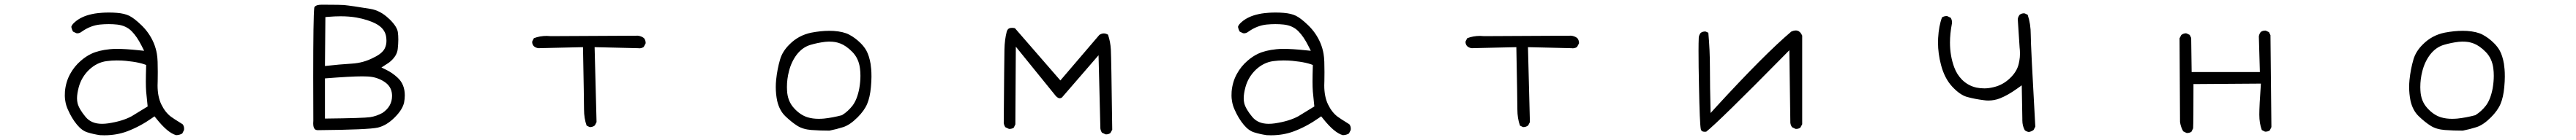

<svg xmlns="http://www.w3.org/2000/svg" viewBox="-20 -569 11040 602"><path d="M443.8 -38.6Q430.2 -36.6 417 -36.6Q371.1 -36.6 346.7 -66.4Q318.8 -100.1 312.5 -125Q310.1 -134.8 310.1 -146.5Q310.1 -166 317.4 -193.8Q329.1 -237.3 361.8 -269Q395.5 -300.8 437 -306.2Q459 -309.1 480.2 -309.1Q501.5 -309.1 518.8 -307.4Q536.1 -305.7 549.3 -303.7Q576.2 -299.8 597.2 -293L606.4 -289.6Q605 -242.7 605 -218.3Q605 -193.8 606.4 -175Q607.9 -156.2 612.8 -111.3L544.4 -69.3Q505.4 -47.9 443.8 -38.6ZM307.1 -426.3Q308.6 -425.8 312.3 -425.8Q315.9 -425.8 320.8 -427.5Q325.7 -429.2 330.6 -433.1Q367.2 -459 407.7 -463.4Q427.2 -465.3 445.8 -465.3Q464.4 -465.3 481.9 -463.4Q521 -459 544.9 -434.1Q567.4 -411.1 586.9 -372.1L597.7 -350.6L573.7 -353Q517.6 -358.9 481.4 -358.9Q463.4 -358.9 450.2 -357.4Q401.9 -352.5 370.6 -337.4Q348.1 -326.7 326.2 -307.6Q298.3 -283.7 280 -249.8Q261.7 -215.8 258.3 -174.8Q257.8 -167 257.8 -157.2Q257.8 -147.5 259.8 -135.3Q262.7 -115.7 271 -97.7Q287.6 -59.6 310.1 -32.7Q331.1 -7.3 354.5 0Q380.9 8.3 408.7 12.2Q418 12.7 427.2 12.7Q480 12.7 525.4 -4.4Q580.6 -25.4 631.8 -61.5L642.1 -68.8L649.9 -59.1Q698.7 2.4 734.9 12.2Q750.5 11.7 761.2 4.9L768.6 -9.8Q769 -13.2 769 -15.6Q769 -26.9 762.7 -34.7Q743.7 -46.4 729.5 -55.7Q715.3 -64.9 712.4 -67.4Q688 -85.9 671.6 -119.6Q655.3 -153.3 655.3 -201.7Q655.3 -205.6 655.8 -220.2Q656.2 -234.9 656.2 -259.3Q656.2 -283.7 655.5 -303.2Q654.8 -322.8 652.3 -337.4Q644.5 -384.8 615.2 -426.8Q602.5 -444.8 586.4 -460.4Q555.7 -490.2 534.2 -501Q513.2 -511.2 481.4 -513.7Q464.8 -515.1 447.8 -515.1Q430.7 -515.1 418.5 -514.2Q406.2 -513.2 399.4 -512.5Q392.6 -511.7 386.2 -510.7Q379.9 -509.8 374 -508.3Q328.1 -498.5 300.3 -473.6Q287.6 -462.4 285.6 -453.6Q287.6 -442.4 293 -433.1Z M1372.6 -59.1V-231.9Q1483.4 -240.7 1533.2 -240.7Q1559.1 -240.7 1575 -238Q1590.8 -235.4 1606.7 -228.5Q1622.6 -221.7 1635.3 -211.4Q1660.2 -190.9 1660.2 -156.7Q1660.2 -111.3 1619.1 -83.5Q1593.3 -69.3 1566.2 -65.2Q1539.1 -61 1372.6 -59.1ZM1427.7 -548.3 1360.4 -548.8Q1348.6 -548.8 1340.8 -546.9Q1331.1 -543.9 1328.1 -539.1Q1327.1 -537.6 1326.7 -534.7Q1322.3 -495.1 1322.3 -236.8Q1322.3 -154.8 1322.8 -50.8V-50.3Q1322.3 -43.5 1322.3 -38.6Q1322.3 -20.5 1329.1 -13.7Q1333.5 -9.3 1342.8 -9.3Q1560.1 -11.2 1599.6 -20.5Q1636.7 -29.3 1671.1 -63.7Q1705.6 -98.1 1711.9 -128.9Q1714.8 -144 1714.8 -159.2Q1714.8 -207 1683.6 -235.4Q1661.6 -255.9 1635.7 -268.6L1614.7 -278.8Q1638.2 -293.9 1641.8 -296.4Q1645.5 -298.8 1648.9 -301.3Q1681.6 -327.6 1684.6 -358.9Q1687 -381.3 1687 -398.9Q1687 -416.5 1685.1 -430.2Q1682.1 -453.6 1651.4 -484.4L1646 -489.3Q1609.9 -523.9 1567.4 -530.8Q1485.4 -544.4 1453.6 -547.4Q1439.5 -548.3 1427.7 -548.3ZM1581.1 -321.3H1581.5Q1581.1 -321.3 1581.1 -321.3ZM1439.5 -499Q1476.6 -499 1507.3 -493.7Q1558.1 -484.4 1591.3 -466.8Q1627.9 -447.3 1634.3 -414.1Q1636.2 -403.3 1636.2 -393.6Q1636.2 -375.5 1628.9 -360.8Q1618.2 -338.9 1581.1 -321.3Q1537.6 -298.3 1487.5 -295.4Q1437.5 -292.5 1372.6 -285.2L1374.5 -495.6L1386.7 -496.6Q1414.6 -499 1439.5 -499Z M2508.3 -22.5Q2520.5 -22.5 2529.3 -29.8L2536.6 -43.9L2528.3 -366.2L2714.8 -361.8Q2717.8 -361.3 2720.2 -361.3Q2722.7 -361.3 2725.6 -361.8Q2732.9 -362.8 2738.8 -367.2L2746.6 -381.8Q2747.1 -382.8 2747.1 -383.8Q2747.1 -396 2739.7 -405.3Q2728 -414.1 2713.4 -415.5L2340.3 -413.6Q2331.1 -414.6 2323.2 -414.6Q2293.5 -414.6 2268.1 -404.8L2261.2 -391.6Q2260.7 -390.6 2260.7 -387.2Q2260.7 -383.8 2262.5 -378.9Q2264.2 -374 2268.1 -370.1Q2275.9 -363.3 2287.1 -361.8L2478.5 -366.2Q2482.9 -137.7 2482.9 -98.9Q2482.9 -60.1 2494.1 -28.8L2506.3 -22.9Q2507.3 -22.5 2508.3 -22.5Z M3488.3 -58.1Q3462.9 -58.1 3441.4 -64.5Q3409.7 -74.2 3382.8 -104Q3355 -134.3 3353 -180.2Q3352.5 -187 3352.5 -194.3Q3352.5 -229.5 3361.3 -263.2Q3371.6 -303.7 3394.5 -334Q3418.9 -365.7 3453.1 -376Q3484.4 -385.3 3517.1 -389.2Q3526.9 -390.1 3532.2 -390.1Q3548.3 -390.1 3559.3 -388.2Q3570.3 -386.2 3581.8 -381.8Q3593.3 -377.4 3606 -368.7Q3620.1 -358.9 3633.3 -345.2Q3660.2 -317.4 3665.5 -274.9Q3667.5 -259.8 3667.5 -243.2Q3667.5 -217.3 3662.6 -189Q3653.8 -142.1 3634.3 -115.7Q3614.3 -89.8 3589.8 -74.7L3588.4 -73.7Q3548.3 -63 3511.2 -59.1Q3499.5 -58.1 3488.3 -58.1ZM3712.4 -194.3Q3714.8 -220.2 3714.8 -239.5Q3714.8 -258.8 3713.6 -271.7Q3712.4 -284.7 3710.9 -294.9Q3705.1 -329.1 3692.9 -351.6Q3683.6 -368.2 3668.5 -383.3Q3645.5 -406.2 3619.6 -419.9Q3594.7 -433.1 3552.7 -436Q3543.5 -436.5 3534.2 -436.5Q3498.5 -436.5 3457.5 -428.7Q3402.3 -417.5 3363.3 -377.9Q3333.5 -348.6 3323.2 -313.5Q3311 -272 3306.2 -225.1Q3304.7 -210 3304.7 -194.8Q3304.7 -165 3310.5 -136.2Q3319.8 -94.7 3345.2 -69.8Q3372.6 -43.5 3397 -28.1Q3421.4 -12.7 3457.8 -10Q3494.1 -7.3 3534.7 -7.3Q3564.9 -13.2 3593.8 -22.5Q3622.6 -31.7 3655.3 -64.5Q3684.1 -93.3 3696.3 -122.1Q3708.5 -150.9 3712.4 -194.3Z M4719.7 8.8Q4731.4 8.8 4738.8 2.9L4746.6 -11.2Q4742.7 -317.4 4740.7 -356Q4738.8 -390.1 4728.5 -419.9Q4719.2 -425.3 4710.4 -425.3Q4701.2 -425.3 4691.4 -418.9L4524.4 -223.1L4329.6 -447.8Q4322.8 -449.2 4317.4 -449.2Q4305.7 -449.2 4300.3 -443.8Q4296.4 -439.9 4294.4 -432.6Q4285.6 -399.4 4284.7 -355.5Q4283.7 -311.5 4281.7 -40Q4283.2 -29.8 4288.6 -22L4303.2 -15.1Q4304.7 -14.6 4305.7 -14.6Q4316.9 -14.6 4324.7 -20L4331.5 -34.2L4333.5 -368.2L4504.9 -156.2Q4514.2 -146.5 4521.5 -146.5Q4526.4 -146.5 4531.2 -149.9L4688 -331.5L4695.8 -16.6Q4697.3 -6.3 4702.6 1.5L4717.3 8.3Q4718.8 8.8 4719.7 8.8Z M5443.8 -38.6Q5430.2 -36.6 5417 -36.6Q5371.1 -36.6 5346.7 -66.4Q5318.8 -100.1 5312.5 -125Q5310.1 -134.8 5310.1 -146.5Q5310.1 -166 5317.4 -193.8Q5329.1 -237.3 5361.8 -269Q5395.5 -300.8 5437 -306.2Q5459 -309.1 5480.2 -309.1Q5501.5 -309.1 5518.8 -307.4Q5536.1 -305.7 5549.3 -303.7Q5576.2 -299.8 5597.2 -293L5606.4 -289.6Q5605 -242.7 5605 -218.3Q5605 -193.8 5606.4 -175Q5607.9 -156.2 5612.8 -111.3L5544.4 -69.3Q5505.4 -47.9 5443.8 -38.6ZM5307.1 -426.3Q5308.6 -425.8 5312.3 -425.8Q5315.9 -425.8 5320.8 -427.5Q5325.7 -429.2 5330.6 -433.1Q5367.2 -459 5407.7 -463.4Q5427.2 -465.3 5445.8 -465.3Q5464.4 -465.3 5481.9 -463.4Q5521 -459 5544.9 -434.1Q5567.4 -411.1 5586.9 -372.1L5597.7 -350.6L5573.7 -353Q5517.6 -358.9 5481.4 -358.9Q5463.4 -358.9 5450.2 -357.4Q5401.9 -352.5 5370.6 -337.4Q5348.1 -326.7 5326.2 -307.6Q5298.3 -283.7 5280 -249.8Q5261.7 -215.8 5258.3 -174.8Q5257.8 -167 5257.8 -157.2Q5257.8 -147.5 5259.8 -135.3Q5262.7 -115.7 5271 -97.7Q5287.6 -59.6 5310.1 -32.7Q5331.1 -7.3 5354.5 0Q5380.9 8.3 5408.7 12.2Q5418 12.7 5427.2 12.7Q5480 12.7 5525.4 -4.4Q5580.6 -25.4 5631.8 -61.5L5642.1 -68.8L5649.9 -59.1Q5698.7 2.4 5734.9 12.2Q5750.5 11.7 5761.2 4.9L5768.6 -9.8Q5769 -13.2 5769 -15.6Q5769 -26.9 5762.7 -34.7Q5743.7 -46.4 5729.5 -55.7Q5715.3 -64.9 5712.4 -67.4Q5688 -85.9 5671.6 -119.6Q5655.3 -153.3 5655.3 -201.7Q5655.3 -205.6 5655.8 -220.2Q5656.2 -234.9 5656.2 -259.3Q5656.2 -283.7 5655.5 -303.2Q5654.8 -322.8 5652.3 -337.4Q5644.5 -384.8 5615.2 -426.8Q5602.5 -444.8 5586.4 -460.4Q5555.7 -490.2 5534.2 -501Q5513.2 -511.2 5481.4 -513.7Q5464.8 -515.1 5447.8 -515.1Q5430.7 -515.1 5418.5 -514.2Q5406.2 -513.2 5399.4 -512.5Q5392.6 -511.7 5386.2 -510.7Q5379.9 -509.8 5374 -508.3Q5328.1 -498.5 5300.3 -473.6Q5287.6 -462.4 5285.6 -453.6Q5287.6 -442.4 5293 -433.1Z M6508.3 -22.5Q6520.5 -22.5 6529.3 -29.8L6536.6 -43.9L6528.3 -366.2L6714.8 -361.8Q6717.8 -361.3 6720.2 -361.3Q6722.7 -361.3 6725.6 -361.8Q6732.9 -362.8 6738.8 -367.2L6746.6 -381.8Q6747.1 -382.8 6747.1 -383.8Q6747.1 -396 6739.7 -405.3Q6728 -414.1 6713.4 -415.5L6340.3 -413.6Q6331.1 -414.6 6323.2 -414.6Q6293.5 -414.6 6268.1 -404.8L6261.2 -391.6Q6260.7 -390.6 6260.7 -387.2Q6260.7 -383.8 6262.5 -378.9Q6264.2 -374 6268.1 -370.1Q6275.9 -363.3 6287.1 -361.8L6478.5 -366.2Q6482.9 -137.7 6482.9 -98.9Q6482.9 -60.1 6494.1 -28.8L6506.3 -22.9Q6507.3 -22.5 6508.3 -22.5Z M7260.3 -408.2Q7259.3 -384.3 7259.3 -351.6Q7259.3 -286.1 7261.2 -201.7Q7264.2 -37.6 7269 -13.7Q7270 -8.8 7272.5 -6.8Q7276.4 -2.4 7286.6 -2.4Q7289.6 -2.4 7292.5 -2.9Q7346.7 -45.9 7626.5 -330.6L7648.4 -353L7652.8 -41Q7654.3 -29.8 7660.2 -22L7674.3 -15.1Q7675.8 -14.6 7676.8 -14.6Q7688.5 -14.6 7695.8 -20.5L7703.6 -34.7V-416Q7695.3 -434.1 7683.1 -437Q7680.2 -438 7676.3 -438Q7667.5 -438 7656.7 -433.1Q7542 -335.9 7333 -107.4L7311 -83Q7308.1 -198.2 7308.1 -278.3Q7308.1 -354 7301.3 -428.2L7290.5 -433.1Q7289.1 -433.6 7288.1 -433.6Q7275.9 -433.6 7268.1 -427.2Q7261.7 -418.9 7260.3 -408.2Z M8702.6 -24.4Q8683.1 -372.1 8683.1 -419.2Q8683.1 -466.3 8669.9 -505.4L8657.7 -511.2Q8656.2 -511.7 8652.8 -511.7Q8649.4 -511.7 8644.5 -510.3Q8639.6 -508.8 8635.3 -505.4Q8628.9 -497.1 8627.4 -486.8L8635.3 -365.2Q8636.7 -352.1 8636.7 -345Q8636.7 -337.9 8636.7 -333.7Q8636.7 -329.6 8636.2 -322.8Q8634.8 -309.1 8631.8 -295.9Q8624.5 -261.7 8594.2 -232.9Q8564 -203.6 8524.4 -194.3Q8502.9 -189 8484.6 -189Q8466.3 -189 8450.2 -192.4Q8415 -200.2 8388.7 -226.1Q8366.2 -249 8355 -279.8Q8336.9 -329.1 8336.9 -385.7Q8336.9 -424.3 8345.2 -467.8Q8345.7 -469.7 8345.7 -471.7Q8345.7 -483.9 8339.8 -492.7L8325.7 -499.5Q8324.2 -500 8323.2 -500Q8311.5 -500 8302.7 -494.1Q8289.1 -458 8286.1 -405.3Q8285.6 -396 8285.6 -385.7Q8285.6 -339.4 8298.3 -290.5Q8313.5 -231.9 8346.7 -196.3Q8379.4 -161.1 8409.7 -152.3Q8442.9 -143.1 8481.9 -138.2Q8491.7 -136.7 8501 -136.7Q8527.3 -136.7 8550.8 -146Q8584.5 -159.2 8624 -187.5L8644.5 -202.1L8647 -59.1Q8647 -55.2 8647 -52.2Q8647 -27.3 8657.7 -8.8Q8665 -2.9 8674.8 -1.5Q8686.5 -3.4 8695.3 -10.3Z M9352.5 2.9Q9363.8 2.9 9371.6 -2.4L9378.9 -17.1Q9380.4 -43.5 9380.4 -194.3V-207.5L9669.4 -209.5Q9662.6 -113.8 9662.6 -76.2Q9662.6 -38.6 9673.3 -9.8L9686 -3.4Q9687.5 -2.9 9688.5 -2.9Q9699.7 -2.9 9707.5 -8.3L9714.4 -22.5L9710.4 -417.5L9704.1 -430.7L9690.9 -437Q9689.5 -437.5 9688.5 -437.5Q9676.3 -437.5 9668.5 -431.2Q9662.1 -422.9 9660.6 -412.6L9665 -259.3H9372.6L9370.6 -405.8L9364.3 -418.9L9351.1 -425.3Q9350.1 -425.8 9346.7 -425.8Q9343.3 -425.8 9338.1 -424.1Q9333 -422.4 9328.1 -418.5L9320.8 -404.3L9322.8 -43.9Q9326.2 -22 9336.4 -4.4L9350.1 2.4Q9351.6 2.9 9352.5 2.9Z M10488.3 -58.1Q10462.9 -58.1 10441.4 -64.5Q10409.7 -74.2 10382.8 -104Q10355 -134.3 10353 -180.2Q10352.5 -187 10352.5 -194.3Q10352.5 -229.5 10361.3 -263.2Q10371.6 -303.7 10394.5 -334Q10418.9 -365.7 10453.1 -376Q10484.4 -385.3 10517.1 -389.2Q10526.9 -390.1 10532.2 -390.1Q10548.3 -390.1 10559.3 -388.2Q10570.3 -386.2 10581.8 -381.8Q10593.3 -377.4 10606 -368.7Q10620.1 -358.9 10633.3 -345.2Q10660.2 -317.4 10665.5 -274.9Q10667.5 -259.8 10667.5 -243.2Q10667.5 -217.3 10662.6 -189Q10653.8 -142.1 10634.3 -115.7Q10614.3 -89.8 10589.8 -74.7L10588.4 -73.7Q10548.3 -63 10511.2 -59.1Q10499.5 -58.1 10488.3 -58.1ZM10712.4 -194.3Q10714.8 -220.2 10714.8 -239.5Q10714.8 -258.8 10713.6 -271.7Q10712.4 -284.7 10710.9 -294.9Q10705.1 -329.1 10692.9 -351.6Q10683.6 -368.2 10668.5 -383.3Q10645.5 -406.2 10619.6 -419.9Q10594.7 -433.1 10552.7 -436Q10543.5 -436.5 10534.2 -436.5Q10498.5 -436.5 10457.5 -428.7Q10402.3 -417.5 10363.3 -377.9Q10333.5 -348.6 10323.2 -313.5Q10311 -272 10306.2 -225.1Q10304.7 -210 10304.7 -194.8Q10304.7 -165 10310.5 -136.2Q10319.8 -94.7 10345.2 -69.8Q10372.6 -43.5 10397 -28.1Q10421.4 -12.7 10457.8 -10Q10494.1 -7.3 10534.7 -7.3Q10564.9 -13.2 10593.8 -22.5Q10622.6 -31.7 10655.3 -64.5Q10684.1 -93.3 10696.3 -122.1Q10708.5 -150.9 10712.4 -194.3Z"/></svg>

Font: NaikaiFont
Style: ExtraLight
Weight: 200
Version: Version 1.89